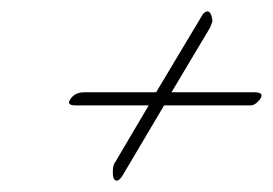

<svg xmlns="http://www.w3.org/2000/svg" viewBox="-20 -461 479 337"><path d="M101 -282Q108 -299 128 -299H254L336 -436Q340 -441 344 -441Q351 -441 353 -424L349 -413L281 -299H430Q439 -298 439 -293.5Q439 -289 434 -284Q427 -276 420 -276H268L194 -151Q189 -144 185 -144Q178 -144 178 -158Q178 -172 182 -176L241 -276H112Q101 -276 101 -282Z"/></svg>

Font: Miss Fajardose
Style: Regular
Weight: 400
Version: Version 1.000